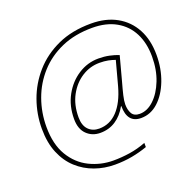

<svg xmlns="http://www.w3.org/2000/svg" viewBox="-137 -850 1107 1085"><g transform="rotate(-20 417.0 -308.0)"><path d="M375 90Q312 90 254.5 69.5Q197 49 152 8Q107 -33 81 -95.5Q55 -158 55 -242Q55 -329 84.5 -411.5Q114 -494 172.5 -560.5Q231 -627 317.5 -666.5Q404 -706 519 -706Q608 -706 672.5 -670Q737 -634 772 -568.5Q807 -503 807 -413Q807 -330 780 -260Q753 -190 707.5 -148.5Q662 -107 604 -107Q521 -107 521 -209H519Q492 -160 451.5 -133.5Q411 -107 359 -107Q310 -107 277.5 -139Q245 -171 245 -231Q245 -310 279 -372Q313 -434 369 -470Q425 -506 491 -506Q525 -506 556 -499.5Q587 -493 611 -483L573 -341Q560 -295 552.5 -263Q545 -231 545 -210Q545 -177 558 -154.5Q571 -132 605 -132Q650 -132 690 -169.5Q730 -207 755 -270.5Q780 -334 780 -413Q780 -494 749.5 -554Q719 -614 660 -647.5Q601 -681 517 -681Q412 -681 331.5 -645.5Q251 -610 195.5 -548.5Q140 -487 111.5 -408Q83 -329 83 -243Q83 -138 124 -69.5Q165 -1 232 32Q299 65 375 65Q423 65 473 57.5Q523 50 572 31V56Q527 72 478.5 81Q430 90 375 90ZM361 -132Q425 -132 471 -180.5Q517 -229 542 -320L581 -465Q562 -472 539.5 -476.5Q517 -481 488 -481Q431 -481 382 -450Q333 -419 302.5 -363Q272 -307 272 -232Q272 -183 296.5 -157.5Q321 -132 361 -132Z"/></g></svg>

Font: Noto Sans Thin
Style: Italic
Weight: 100
Italic angle: -12°
Designer: Monotype Design Team
Foundry: Monotype Imaging Inc.
Version: Version 2.013; ttfautohint (v1.8.4.7-5d5b)